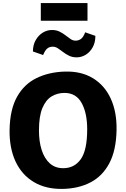

<svg xmlns="http://www.w3.org/2000/svg" viewBox="-20 -1214 816 1242"><path d="M386 8Q276 10 198.2 -36.8Q120.5 -83.5 80.2 -170.2Q40 -257 42 -375Q44.5 -507 90.8 -588.8Q137 -670.5 217 -709.2Q297 -748 400 -751Q505.5 -754 581 -708.2Q656.5 -662.5 696.2 -576.5Q736 -490.5 734 -373Q731.5 -241 687 -157.5Q642.5 -74 565 -34Q487.5 6 386 8ZM389 -126Q461 -126 502.5 -184.2Q544 -242.5 544 -378Q544 -483 508 -548Q472 -613 397 -613Q351.5 -613 314 -590.5Q276.5 -568 254.2 -515Q232 -462 232 -370Q232 -299 249.5 -244Q267 -189 301.8 -157.5Q336.5 -126 389 -126ZM476 -843Q448 -843 426.8 -853.5Q405.5 -864 388 -877.5Q370.5 -891 354.5 -901.5Q338.5 -912 321 -912Q300 -912 285.5 -900Q271 -888 259 -858L193 -881Q193 -923 210.8 -954.2Q228.5 -985.5 256.5 -1002.8Q284.5 -1020 316 -1020Q344 -1020 365.2 -1009.5Q386.5 -999 403.8 -985.5Q421 -972 436.5 -961.5Q452 -951 469 -951Q488 -951 503.5 -962Q519 -973 531 -1005L597 -982Q597 -940 580 -908.8Q563 -877.5 535.2 -860.2Q507.5 -843 476 -843ZM244 -1080V-1194H546V-1080Z"/></svg>

Font: Merriweather Sans Black
Style: Regular
Weight: 900
Designer: Eben Sorkin
Foundry: Eben Sorkin
Version: Version 1.008; ttfautohint (v1.7.19-72a1) -l 8 -r 50 -G 200 